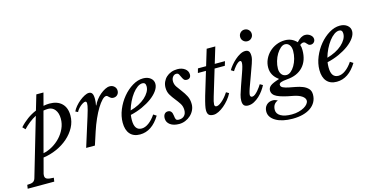

<svg xmlns="http://www.w3.org/2000/svg" viewBox="-189 -1236 3845 1976"><g transform="rotate(-15 1734.0 -247.5)"><path d="M15 -375Q52 -417 98 -450.5Q144 -484 195 -505L242 -665H318L283 -532Q299 -535 314.5 -537Q330 -539 346 -539Q431 -539 478 -493.5Q525 -448 525 -364Q525 -298 493.5 -239.5Q462 -181 409.5 -135Q357 -89 288.5 -58.5Q220 -28 146 -18L109 121Q104 136 102.5 146Q101 156 101 164Q101 189 121.5 199Q142 209 194 210L188 250H-95L-89 210Q-47 210 -28 200Q-9 190 -1 164L180 -454Q142 -434 107 -406.5Q72 -379 42 -347ZM320 -490Q307 -490 294.5 -488.5Q282 -487 270 -485L157 -61Q207 -71 254.5 -98.5Q302 -126 339 -165.5Q376 -205 398.5 -254.5Q421 -304 421 -358Q421 -418 393.5 -454Q366 -490 320 -490Z M584 -391Q595 -416 617.5 -442.5Q640 -469 666.5 -490.5Q693 -512 720 -526Q747 -540 767 -540Q791 -540 802 -522Q813 -504 813 -464Q813 -448 811.5 -433Q810 -418 806 -398L809 -395Q821 -424 842.5 -452Q864 -480 890 -501.5Q916 -523 942.5 -536.5Q969 -550 992 -550Q1021 -550 1040.5 -531.5Q1060 -513 1060 -486Q1060 -460 1043.5 -443Q1027 -426 1001 -426Q985 -426 975.5 -432Q966 -438 959 -444.5Q952 -451 946 -457Q940 -463 931 -463Q912 -463 887 -437.5Q862 -412 835 -368Q808 -324 781.5 -264.5Q755 -205 733 -138L688 0H595L660 -207Q679 -267 691.5 -307Q704 -347 711 -373Q718 -399 720.5 -414Q723 -429 723 -440Q723 -462 708 -462Q698 -462 683.5 -454Q669 -446 655 -434Q641 -422 628.5 -407Q616 -392 610 -378Z M1382 -133Q1295 10 1168 10Q1099 10 1062 -32.5Q1025 -75 1025 -153Q1025 -222 1053.5 -291Q1082 -360 1128 -415.5Q1174 -471 1231 -505.5Q1288 -540 1345 -540Q1393 -540 1423.5 -515.5Q1454 -491 1454 -453Q1454 -418 1428 -381Q1402 -344 1357.5 -311Q1313 -278 1253.5 -251Q1194 -224 1127 -209Q1125 -195 1124 -181.5Q1123 -168 1123 -154Q1123 -45 1200 -45Q1237 -45 1276.5 -74Q1316 -103 1350 -154ZM1325 -493Q1299 -493 1271 -473Q1243 -453 1217.5 -419.5Q1192 -386 1171 -343Q1150 -300 1137 -254Q1185 -267 1226 -288Q1267 -309 1296.5 -335.5Q1326 -362 1343 -391.5Q1360 -421 1360 -451Q1360 -493 1325 -493Z M1544 -387Q1544 -420 1556.5 -448Q1569 -476 1591 -496.5Q1613 -517 1643.5 -528.5Q1674 -540 1710 -540Q1758 -540 1790 -516Q1822 -492 1822 -454Q1822 -433 1810.5 -421Q1799 -409 1779 -409Q1756 -409 1746 -422.5Q1736 -436 1729 -452.5Q1722 -469 1714 -483Q1706 -497 1687 -497Q1665 -497 1650 -478Q1635 -459 1635 -431Q1635 -398 1654.5 -369.5Q1674 -341 1698 -310Q1722 -279 1741.5 -242Q1761 -205 1761 -155Q1761 -121 1746.5 -91Q1732 -61 1707.5 -38.5Q1683 -16 1651 -3Q1619 10 1585 10Q1525 10 1489.5 -16Q1454 -42 1454 -84Q1454 -113 1467.5 -129.5Q1481 -146 1504 -146Q1547 -146 1553 -87Q1556 -55 1563.5 -44.5Q1571 -34 1594 -34Q1630 -34 1651 -55.5Q1672 -77 1672 -115Q1672 -155 1652 -186Q1632 -217 1608 -246.5Q1584 -276 1564 -309Q1544 -342 1544 -387Z M2083 -447 2000 -172Q1983 -118 1982 -90Q1982 -81 1986.5 -74Q1991 -67 2002 -67Q2020 -67 2040 -80.5Q2060 -94 2078.5 -112.5Q2097 -131 2111.5 -150.5Q2126 -170 2133 -181L2162 -164Q2145 -130 2119 -98.5Q2093 -67 2064 -43Q2035 -19 2005.5 -4.5Q1976 10 1952 10Q1917 10 1901.5 -5Q1886 -20 1886 -55Q1886 -75 1893 -108.5Q1900 -142 1917 -202L1991 -447H1905L1918 -493H2005L2057 -665H2149L2097 -493H2206L2192 -447Z M2344 -330Q2358 -369 2364 -393Q2370 -417 2370 -431Q2370 -445 2365.5 -449.5Q2361 -454 2356 -454Q2345 -454 2331.5 -443.5Q2318 -433 2305.5 -419Q2293 -405 2283 -390.5Q2273 -376 2269 -369L2240 -387Q2252 -409 2274 -435.5Q2296 -462 2322.5 -485.5Q2349 -509 2378 -524.5Q2407 -540 2433 -540Q2458 -540 2470.5 -525.5Q2483 -511 2483 -473Q2483 -444 2465.5 -395.5Q2448 -347 2420 -269L2383 -168Q2381 -163 2377.5 -152.5Q2374 -142 2370.5 -130.5Q2367 -119 2364.5 -108Q2362 -97 2362 -90Q2362 -81 2367 -74Q2372 -67 2383 -67Q2398 -67 2414 -79.5Q2430 -92 2445 -109Q2460 -126 2472 -143.5Q2484 -161 2490 -171L2520 -154Q2508 -130 2487.5 -101Q2467 -72 2441 -47.5Q2415 -23 2384 -6.5Q2353 10 2320 10Q2291 10 2276.5 -5Q2262 -20 2262 -55Q2262 -84 2271.5 -117.5Q2281 -151 2299 -202ZM2421 -693Q2421 -719 2439 -737Q2457 -755 2483 -755Q2509 -755 2527 -737Q2545 -719 2545 -693Q2545 -667 2527 -649Q2509 -631 2483 -631Q2457 -631 2439 -649Q2421 -667 2421 -693Z M2992 73Q2992 116 2973.5 150.5Q2955 185 2920.5 209.5Q2886 234 2837 247Q2788 260 2727 260Q2672 260 2627 250Q2582 240 2549.5 221Q2517 202 2499.5 176.5Q2482 151 2482 119Q2482 77 2508 50.5Q2534 24 2576 24Q2588 24 2599 27Q2610 30 2627 38Q2571 61 2571 125Q2571 167 2613 191Q2655 215 2730 215Q2770 215 2804 206Q2838 197 2862.5 183Q2887 169 2900.5 151.5Q2914 134 2914 117Q2914 89 2880.5 66.5Q2847 44 2786 33Q2677 14 2626 -11Q2575 -36 2575 -81Q2575 -110 2600.5 -130Q2626 -150 2692 -170L2694 -174Q2618 -228 2618 -313Q2618 -359 2637 -400.5Q2656 -442 2688.5 -473.5Q2721 -505 2764.5 -523Q2808 -541 2856 -541Q2930 -541 2980 -487Q3027 -540 3071 -540Q3103 -540 3127 -520.5Q3151 -501 3151 -475Q3151 -455 3137.5 -441.5Q3124 -428 3104 -428Q3089 -428 3080.5 -434.5Q3072 -441 3066 -449Q3060 -457 3052.5 -463.5Q3045 -470 3032 -470Q3025 -470 3019 -467.5Q3013 -465 2997 -454Q3002 -440 3004 -427.5Q3006 -415 3006 -396Q3006 -285 2945.5 -220Q2885 -155 2777 -147Q2729 -143 2708.5 -135Q2688 -127 2688 -111Q2688 -90 2710.5 -79.5Q2733 -69 2767 -62Q2801 -55 2840 -48Q2879 -41 2913 -27.5Q2947 -14 2969.5 9.5Q2992 33 2992 73ZM2782 -191Q2806 -191 2829 -210Q2852 -229 2870.5 -260.5Q2889 -292 2900 -332Q2911 -372 2911 -414Q2911 -454 2893 -477.5Q2875 -501 2846 -501Q2823 -501 2799 -480.5Q2775 -460 2755.5 -428Q2736 -396 2724 -355.5Q2712 -315 2712 -276Q2712 -238 2731 -214.5Q2750 -191 2782 -191Z M3478 -133Q3391 10 3264 10Q3195 10 3158 -32.5Q3121 -75 3121 -153Q3121 -222 3149.5 -291Q3178 -360 3224 -415.5Q3270 -471 3327 -505.5Q3384 -540 3441 -540Q3489 -540 3519.5 -515.5Q3550 -491 3550 -453Q3550 -418 3524 -381Q3498 -344 3453.5 -311Q3409 -278 3349.5 -251Q3290 -224 3223 -209Q3221 -195 3220 -181.5Q3219 -168 3219 -154Q3219 -45 3296 -45Q3333 -45 3372.5 -74Q3412 -103 3446 -154ZM3421 -493Q3395 -493 3367 -473Q3339 -453 3313.5 -419.5Q3288 -386 3267 -343Q3246 -300 3233 -254Q3281 -267 3322 -288Q3363 -309 3392.5 -335.5Q3422 -362 3439 -391.5Q3456 -421 3456 -451Q3456 -493 3421 -493Z"/></g></svg>

Font: SVN-Libre Baskerville
Style: Italic
Weight: 400
Italic angle: -14°
Designer: Pablo Impallari, Rodrigo Fuenzalida
Foundry: Pablo Impallari, Rodrigo Fuenzalida
Version: Version 1.000; ttfautohint (v1.8.4)